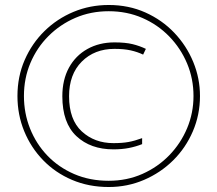

<svg xmlns="http://www.w3.org/2000/svg" viewBox="-20 -742 872 770"><path d="M435 -143Q343 -143 286.5 -196Q230 -249 230 -356Q230 -422 256.5 -470.5Q283 -519 330.5 -545.5Q378 -572 439 -572Q483 -572 511.5 -565Q540 -558 565 -546L554 -523Q531 -534 504 -540Q477 -546 439 -546Q359 -546 308 -495Q257 -444 257 -356Q257 -262 308 -215Q359 -168 435 -168Q470 -168 495 -172.5Q520 -177 550 -188V-164Q525 -154 497 -148.5Q469 -143 435 -143ZM416 8Q336 8 269 -20.5Q202 -49 153 -99.5Q104 -150 77 -216Q50 -282 50 -357Q50 -435 79 -501.5Q108 -568 158.5 -617.5Q209 -667 275 -694.5Q341 -722 416 -722Q496 -722 563 -692Q630 -662 679 -610.5Q728 -559 755 -493.5Q782 -428 782 -357Q782 -282 753.5 -215.5Q725 -149 674.5 -99Q624 -49 557.5 -20.5Q491 8 416 8ZM416 -17Q489 -17 551 -44.5Q613 -72 659 -119.5Q705 -167 730.5 -228Q756 -289 756 -357Q756 -426 730.5 -487Q705 -548 659 -595.5Q613 -643 551 -670Q489 -697 416 -697Q344 -697 282.5 -670.5Q221 -644 174.5 -597.5Q128 -551 102 -489.5Q76 -428 76 -357Q76 -288 100.5 -226.5Q125 -165 170 -118Q215 -71 277.5 -44Q340 -17 416 -17Z"/></svg>

Font: Noto Sans Hebrew Thin
Style: Regular
Weight: 250
Designer: Monotype Design Team
Foundry: Monotype Imaging Inc.
Version: Version 2.003